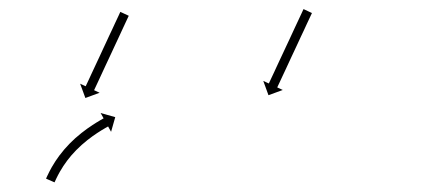

<svg xmlns="http://www.w3.org/2000/svg" viewBox="-20 -565 948 414"><path d="M256.8 -529.2C257.1 -529.8 257.3 -530.4 257.6 -531L239.5 -539.4C239.2 -538.8 238.9 -538.2 238.6 -537.6C237.9 -535.9 237.1 -534.2 236.3 -532.5C235 -529.9 233.8 -527.3 232.6 -524.6C231 -521.2 229.4 -517.8 227.8 -514.4C225.9 -510.3 224 -506.3 222.2 -502.2C220.1 -497.7 217.9 -493.2 215.8 -488.7C213.6 -483.8 211.3 -479 209.1 -474.2C206.8 -469.2 204.5 -464.2 202.1 -459.2C199.8 -454.2 197.5 -449.2 195.2 -444.2C192.9 -439.4 190.7 -434.6 188.4 -429.7C186.3 -425.2 184.2 -420.7 182.1 -416.2C180.2 -412.1 178.3 -408.1 176.4 -404C174.9 -400.6 173.3 -397.2 171.7 -393.8C170.4 -391.1 169.2 -388.5 168 -385.9C167.2 -384.2 166.4 -382.5 165.6 -380.8C165.3 -380.2 165.1 -379.6 164.8 -379L152.8 -384.5L164.1 -353.7L194.8 -365L182.9 -370.5C183.2 -371.1 183.5 -371.7 183.7 -372.3C184.5 -374 185.3 -375.7 186.1 -377.4C187.3 -380.1 188.6 -382.7 189.8 -385.3C191.4 -388.8 193 -392.2 194.6 -395.6C196.5 -399.6 198.3 -403.7 200.2 -407.7C202.3 -412.3 204.4 -416.8 206.5 -421.3C208.8 -426.1 211 -431 213.3 -435.8C215.6 -440.8 217.9 -445.8 220.3 -450.8C222.6 -455.7 224.9 -460.7 227.2 -465.7C229.5 -470.6 231.7 -475.4 234 -480.2C236.1 -484.7 238.2 -489.3 240.3 -493.8C242.2 -497.8 244.1 -501.9 245.9 -505.9C247.5 -509.3 249.1 -512.8 250.7 -516.2C251.9 -518.8 253.2 -521.5 254.4 -524.1C255.2 -525.8 256 -527.5 256.8 -529.2ZM80.1 -181.6C79.8 -181 79.6 -180.4 79.3 -179.8L97.6 -171.8C97.9 -172.4 98.1 -173 98.4 -173.6C98.4 -173.6 98.4 -173.6 98.4 -173.6C98.4 -173.6 98.4 -173.5 98.4 -173.5C99.1 -175.2 99.9 -176.9 100.7 -178.5C100.7 -178.5 100.6 -178.5 100.6 -178.5C100.6 -178.4 100.6 -178.4 100.6 -178.4C101.8 -181 103.1 -183.5 104.4 -186C104.4 -186 104.3 -186 104.3 -186C104.3 -185.9 104.3 -185.9 104.3 -185.9C106 -189.1 107.7 -192.3 109.5 -195.5C109.5 -195.5 109.5 -195.5 109.5 -195.5C109.5 -195.4 109.5 -195.4 109.5 -195.4C111.7 -199.1 113.9 -202.8 116.3 -206.5C116.3 -206.5 116.2 -206.4 116.2 -206.4C116.2 -206.3 116.1 -206.3 116.1 -206.3C118.8 -210.3 121.6 -214.3 124.5 -218.2C124.5 -218.2 124.4 -218.1 124.4 -218.1C124.4 -218 124.3 -218 124.3 -218C127.5 -222.1 130.7 -226.1 134 -230.1C134 -230.1 134 -230 134 -230C133.9 -229.9 133.9 -229.9 133.9 -229.9C137.4 -233.9 141 -237.8 144.7 -241.7C144.7 -241.7 144.7 -241.6 144.7 -241.6C144.6 -241.6 144.6 -241.5 144.6 -241.5C148.4 -245.3 152.3 -249 156.2 -252.6C156.2 -252.6 156.2 -252.6 156.1 -252.5C156.1 -252.5 156.1 -252.5 156.1 -252.5C160 -255.9 163.9 -259.2 168 -262.5C168 -262.5 167.9 -262.5 167.9 -262.4C167.9 -262.4 167.8 -262.4 167.8 -262.4C171.6 -265.4 175.5 -268.3 179.5 -271.2C179.5 -271.2 179.4 -271.2 179.4 -271.1C179.4 -271.1 179.3 -271.1 179.3 -271.1C182.9 -273.6 186.5 -276.1 190.1 -278.5C190.1 -278.5 190.1 -278.5 190.1 -278.5C190.1 -278.4 190 -278.4 190 -278.4C193.1 -280.4 196.3 -282.4 199.4 -284.4C199.4 -284.4 199.4 -284.4 199.4 -284.3C199.3 -284.3 199.3 -284.3 199.3 -284.3C201.8 -285.8 204.2 -287.3 206.7 -288.7C206.7 -288.7 206.7 -288.7 206.7 -288.7C206.6 -288.7 206.6 -288.7 206.6 -288.7C208.2 -289.6 209.8 -290.5 211.4 -291.4L211.4 -291.4L211.4 -291.4C212 -291.7 212.5 -292 213.1 -292.3L219.5 -280.8L228.5 -312.4L197 -321.3L203.4 -309.8C202.8 -309.5 202.2 -309.2 201.6 -308.8L201.6 -308.8L201.6 -308.8C200 -307.9 198.3 -306.9 196.7 -306C196.7 -306 196.6 -306 196.6 -306C196.6 -306 196.6 -306 196.6 -306C194 -304.5 191.5 -303 189 -301.4C189 -301.4 189 -301.4 188.9 -301.4C188.9 -301.4 188.9 -301.4 188.9 -301.4C185.6 -299.4 182.4 -297.3 179.2 -295.2C179.2 -295.2 179.1 -295.2 179.1 -295.2C179.1 -295.2 179.1 -295.1 179.1 -295.1C175.3 -292.6 171.5 -290.1 167.8 -287.4C167.8 -287.4 167.8 -287.4 167.7 -287.4C167.7 -287.4 167.7 -287.3 167.7 -287.3C163.6 -284.3 159.5 -281.3 155.5 -278.1C155.5 -278.1 155.5 -278.1 155.4 -278.1C155.4 -278.1 155.4 -278 155.4 -278C151.1 -274.6 147 -271.1 142.9 -267.5C142.9 -267.5 142.8 -267.5 142.8 -267.4C142.8 -267.4 142.7 -267.4 142.7 -267.4C138.6 -263.6 134.5 -259.7 130.5 -255.7C130.5 -255.7 130.4 -255.7 130.4 -255.6C130.4 -255.6 130.3 -255.5 130.3 -255.5C126.4 -251.5 122.6 -247.3 118.9 -243.1C118.9 -243.1 118.8 -243.1 118.8 -243C118.8 -243 118.7 -242.9 118.7 -242.9C115.2 -238.7 111.8 -234.5 108.5 -230.1C108.5 -230.1 108.4 -230.1 108.4 -230.1C108.4 -230 108.3 -230 108.3 -230C105.3 -225.8 102.4 -221.7 99.5 -217.4C99.5 -217.4 99.5 -217.4 99.5 -217.3C99.4 -217.3 99.4 -217.2 99.4 -217.2C96.9 -213.4 94.5 -209.5 92.2 -205.5C92.2 -205.5 92.2 -205.5 92.2 -205.4C92.2 -205.4 92.1 -205.4 92.1 -205.4C90.2 -202 88.4 -198.6 86.6 -195.2C86.6 -195.2 86.6 -195.1 86.5 -195.1C86.5 -195.1 86.5 -195 86.5 -195C85.2 -192.4 83.8 -189.7 82.6 -187C82.6 -187 82.5 -187 82.5 -187C82.5 -187 82.5 -186.9 82.5 -186.9C81.7 -185.2 80.9 -183.4 80.1 -181.7C80.1 -181.7 80.1 -181.7 80.1 -181.7C80.1 -181.7 80.1 -181.6 80.1 -181.6ZM651.8 -535.1C652.1 -535.7 652.3 -536.3 652.6 -536.9L634.5 -545.4C634.2 -544.8 633.9 -544.2 633.6 -543.6C632.9 -541.9 632.1 -540.2 631.3 -538.5C630 -535.9 628.8 -533.2 627.6 -530.6C626 -527.2 624.4 -523.7 622.8 -520.3C620.9 -516.3 619 -512.2 617.1 -508.2C615 -503.7 612.9 -499.2 610.8 -494.6C608.6 -489.8 606.3 -485 604.1 -480.1C601.7 -475.2 599.4 -470.2 597.1 -465.2C594.8 -460.2 592.4 -455.2 590.1 -450.2C587.9 -445.4 585.6 -440.6 583.3 -435.7C581.2 -431.2 579.1 -426.7 577 -422.2C575.1 -418.1 573.3 -414.1 571.4 -410C569.8 -406.6 568.2 -403.2 566.6 -399.8C565.4 -397.1 564.1 -394.5 562.9 -391.9C562.1 -390.2 561.3 -388.5 560.5 -386.8C560.2 -386.2 560 -385.6 559.7 -385L547.7 -390.5L558.9 -359.7L589.7 -371L577.8 -376.5C578.1 -377.1 578.4 -377.7 578.6 -378.3C579.4 -380 580.2 -381.7 581 -383.4C582.3 -386.1 583.5 -388.7 584.7 -391.3C586.3 -394.7 587.9 -398.2 589.5 -401.6C591.4 -405.6 593.3 -409.7 595.2 -413.7C597.3 -418.2 599.4 -422.8 601.5 -427.3C603.7 -432.1 606 -436.9 608.2 -441.8C610.6 -446.8 612.9 -451.7 615.2 -456.7C617.5 -461.7 619.9 -466.7 622.2 -471.7C624.4 -476.5 626.7 -481.4 628.9 -486.2C631 -490.7 633.2 -495.2 635.3 -499.7C637.1 -503.8 639 -507.8 640.9 -511.9C642.5 -515.3 644.1 -518.7 645.7 -522.1C646.9 -524.8 648.2 -527.4 649.4 -530C650.2 -531.7 651 -533.4 651.8 -535.1Z"/></svg>

Font: FRB American Cursive Just Arrows Extralight
Style: Italic
Weight: 200
Italic angle: -25°
Version: Version 2.0;Modular Font Editor K font №1